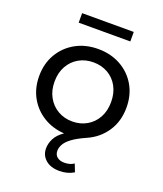

<svg xmlns="http://www.w3.org/2000/svg" viewBox="-165 -808 965 1139"><g transform="rotate(20 317.5 -239.0)"><path d="M347 224Q291 224 259 196Q227 168 227 125Q227 94 242.5 63Q258 32 297 5Q223 0 165.5 -35.5Q108 -71 75 -130Q42 -189 42 -265Q42 -344 78 -405Q114 -466 176 -500.5Q238 -535 318 -535Q397 -535 459.5 -500.5Q522 -466 557.5 -405Q593 -344 593 -265Q593 -178 549.5 -113Q506 -48 432 -16Q376 9 346.5 31.5Q317 54 306 75Q295 96 295 115Q295 141 312.5 154.5Q330 168 357 168Q393 168 418 151L437 200Q397 224 347 224ZM318 -78Q369 -78 409.5 -101.5Q450 -125 473 -167Q496 -209 496 -265Q496 -321 473 -363Q450 -405 409.5 -428Q369 -451 318 -451Q267 -451 226.5 -428Q186 -405 162.5 -363Q139 -321 139 -265Q139 -209 162.5 -167Q186 -125 226.5 -101.5Q267 -78 318 -78ZM154 -642V-702H480V-642Z"/></g></svg>

Font: Montserrat Medium
Style: Regular
Weight: 500
Designer: Julieta Ulanovsky
Foundry: Julieta Ulanovsky
Version: Version 9.000; ttfautohint (v1.8.4.7-5d5b)